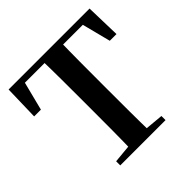

<svg xmlns="http://www.w3.org/2000/svg" viewBox="-188 -906 1072 1072"><g transform="rotate(-45 347.5 -370.5)"><path d="M169.3 0H526.8V-32.6L365.6 -47.3H326.9L169.3 -32.6ZM273.9 0H421.5C418.8 -115.1 418.8 -231.2 418.8 -346.9V-393.6C418.8 -510.8 418.8 -627.1 421.5 -740.5H273.9C276.9 -625.4 276.9 -510 276.9 -393.6V-346.1C276.9 -229 276.9 -112.9 273.9 0ZM22.7 -533.4H76.1L128.7 -740.5L60.9 -702.9H633.7L566.9 -740.5L620 -533.4H672.9L667.3 -740.5H28.1Z"/></g></svg>

Font: Source Han Serif TW VF
Style: Regular
Weight: 250
Designer: Ryoko NISHIZUKA 西塚涼子 (kana & ideographs); Frank Grießhammer (Latin, Greek & Cyrillic); Wenlong ZHANG 张文龙 (bopomofo); San
Foundry: Adobe
Version: Version 2.002;hotconv 1.1.0;makeotfexe 2.6.0